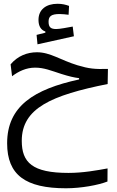

<svg xmlns="http://www.w3.org/2000/svg" viewBox="-20 -697 626 1025"><path d="M332.5 308.1C413.6 308.1 505.4 291 553.7 272L554.2 202.1C497.6 212.4 423.8 226.1 345.7 226.1C152.3 226.1 96.2 170.4 96.2 54.7C96.2 -119.6 255.4 -188.5 554.7 -248.5L556.2 -329.1C486.3 -327.1 455.1 -330.1 393.6 -348.6C303.7 -376 248.5 -418 177.7 -418C125.5 -418 74.7 -398.9 36.6 -353.5L44.4 -290C78.6 -315.9 119.6 -335.9 167.5 -335.9C215.3 -335.9 252.9 -319.8 307.6 -302.2C349.6 -289.1 374.5 -283.2 402.3 -279.8V-272.9C162.1 -220.7 18.1 -130.9 18.1 67.9C18.1 237.3 116.2 308.1 332.5 308.1ZM180.2 -460.4 374.5 -503.4 368.2 -555.2C337.9 -549.8 299.8 -542 279.8 -542C251.5 -542 239.3 -551.3 239.3 -581.1C239.3 -609.9 253.4 -622.1 298.3 -622.1C313 -622.1 330.6 -620.1 346.2 -618.2L348.6 -665.5C331.1 -671.9 312.5 -676.8 287.1 -676.8C226.6 -676.8 185.5 -646.5 185.5 -590.8C185.5 -557.6 198.2 -537.1 222.2 -528.8V-522.5L175.3 -510.7Z"/></svg>

Font: Cascadia Code SemiLight
Style: Regular
Weight: 350
Monospace: yes
Designer: Aaron Bell
Foundry: Saja Typeworks
Version: Version 2404.023